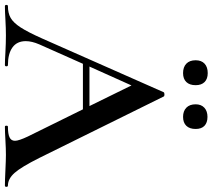

<svg xmlns="http://www.w3.org/2000/svg" viewBox="-68 -784 846 763"><g transform="rotate(90 354.5 -403.0)"><path d="M711 0Q692 0 650 -2Q608 -4 589 -4Q564 -4 530 -2Q496 0 477 0Q473 0 473 -6Q473 -12 477 -12Q506 -12 519.5 -18.5Q533 -25 533 -40Q533 -55 516 -91L408 -310H227L150 -137Q137 -107 137 -83Q137 -48 162 -30Q187 -12 232 -12Q237 -12 237 -6Q237 0 232 0Q214 0 182 -2Q144 -4 114 -4Q87 -4 51 -2Q19 0 -2 0Q-7 0 -7 -6Q-7 -12 -2 -12Q26 -12 45 -23Q64 -34 82.5 -62.5Q101 -91 126 -147L340 -631Q342 -634 349 -634Q356 -634 357 -631L601 -137Q637 -65 660.5 -38.5Q684 -12 711 -12Q716 -12 716 -6Q716 0 711 0ZM395 -336 313 -503 238 -336ZM213 -758Q213 -781 226.5 -793.5Q240 -806 264 -806Q287 -806 299.5 -793.5Q312 -781 312 -758Q312 -734 299.5 -721Q287 -708 264 -708Q240 -708 226.5 -721Q213 -734 213 -758ZM388 -758Q388 -780 401.5 -792.5Q415 -805 438 -805Q461 -805 473.5 -793Q486 -781 486 -758Q486 -734 473.5 -721Q461 -708 438 -708Q415 -708 401.5 -721Q388 -734 388 -758Z"/></g></svg>

Font: Cormorant SC SemiBold
Style: Regular
Weight: 600
Designer: Christian Thalmann (Catharsis Fonts)
Version: Version 3.000